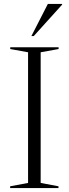

<svg xmlns="http://www.w3.org/2000/svg" viewBox="-20 -955 348 975"><path d="M277 -9V0H31.5V-9L122.5 -26V-689.5L32 -706V-715H277.5V-706L186.5 -689.5V-26ZM139.5 -772 223 -935H295.5V-931.5L151.5 -772Z"/></svg>

Font: Newsreader 72pt Light
Style: Regular
Weight: 300
Designer: Hugues Gentile
Foundry: Production Type
Version: Version 1.003; ttfautohint (v1.8.3)